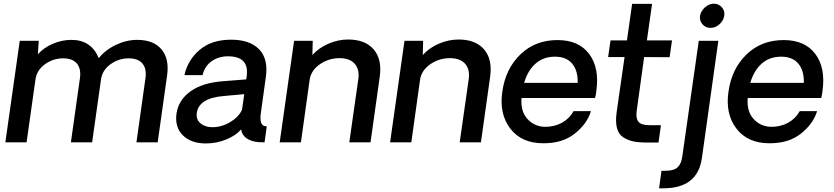

<svg xmlns="http://www.w3.org/2000/svg" viewBox="-20 -771 4517 1040"><path d="M723 -555Q812 -555 855 -503.5Q898 -452 885 -361L834 0H719L768 -348Q775 -399 751.5 -427Q728 -455 677 -455Q623 -455 578.5 -423Q534 -391 527 -340L479 0H364L413 -348Q420 -399 396.5 -427Q373 -455 322 -455Q268 -455 223.5 -423Q179 -391 172 -340L124 0H9L87 -550H190L185 -477Q217 -513 266.5 -534Q316 -555 367 -555Q474 -555 515 -456Q551 -501 608 -528Q665 -555 723 -555Z M1095 6Q1015 6 970.5 -38Q926 -82 936 -156Q947 -230 1012.5 -276.5Q1078 -323 1187 -331L1314 -341L1316 -356Q1332 -466 1215 -466Q1164 -466 1126.5 -439.5Q1089 -413 1077 -364H979Q997 -446 1061.5 -501Q1126 -556 1232 -556Q1333 -556 1383.5 -504Q1434 -452 1420 -354L1393 -159Q1382 -85 1425 -87L1413 0Q1391 0 1379 -1Q1296 -10 1286 -70Q1258 -37 1205.5 -15.5Q1153 6 1095 6ZM1130 -82Q1181 -82 1227.5 -110Q1274 -138 1291 -177L1303 -261L1193 -251Q1058 -240 1046 -160Q1041 -124 1066 -103Q1091 -82 1130 -82Z M1866 -557Q1958 -557 2004 -503.5Q2050 -450 2037 -356L1987 0H1872L1921 -343Q1928 -396 1901 -426Q1874 -456 1819 -456Q1760 -456 1712 -422.5Q1664 -389 1657 -337L1610 0H1495L1573 -550H1674L1672 -473Q1707 -512 1759.5 -534.5Q1812 -557 1866 -557Z M2464 -557Q2556 -557 2602 -503.5Q2648 -450 2635 -356L2585 0H2470L2519 -343Q2526 -396 2499 -426Q2472 -456 2417 -456Q2358 -456 2310 -422.5Q2262 -389 2255 -337L2208 0H2093L2171 -550H2272L2270 -473Q2305 -512 2357.5 -534.5Q2410 -557 2464 -557Z M3210 -277Q3208 -257 3203 -240H2805Q2799 -168 2837 -126.5Q2875 -85 2933 -84Q2984 -84 3024.5 -106.5Q3065 -129 3087 -169H3181Q3160 -100 3093 -47Q3026 6 2922 5Q2805 5 2744 -74.5Q2683 -154 2701 -275Q2718 -398 2798.5 -476Q2879 -554 3000 -554Q3115 -554 3171.5 -478.5Q3228 -403 3210 -277ZM2986 -464Q2923 -464 2880.5 -426Q2838 -388 2819 -322H3109Q3111 -388 3079.5 -426Q3048 -464 2986 -464Z M3483 1Q3440 1 3411 -5Q3382 -11 3356.5 -27Q3331 -43 3322 -77Q3313 -111 3320 -162L3363 -462H3274L3287 -552H3376L3404 -750H3512L3484 -552H3620L3607 -461L3469 -462L3429 -172Q3423 -131 3438 -112Q3453 -93 3497 -93H3560L3547 1Z M3829 -620Q3802 -620 3785 -639.5Q3768 -659 3772 -686Q3777 -712 3799 -731.5Q3821 -751 3847 -751Q3873 -751 3890 -731.5Q3907 -712 3903 -686Q3899 -659 3877 -639.5Q3855 -620 3829 -620ZM3550 249 3563 154H3586Q3630 154 3650.5 135Q3671 116 3676 75L3765 -550H3871L3782 85Q3759 249 3573 249Z M4435 -277Q4433 -257 4428 -240H4030Q4024 -168 4062 -126.5Q4100 -85 4158 -84Q4209 -84 4249.5 -106.5Q4290 -129 4312 -169H4406Q4385 -100 4318 -47Q4251 6 4147 5Q4030 5 3969 -74.5Q3908 -154 3926 -275Q3943 -398 4023.5 -476Q4104 -554 4225 -554Q4340 -554 4396.5 -478.5Q4453 -403 4435 -277ZM4211 -464Q4148 -464 4105.5 -426Q4063 -388 4044 -322H4334Q4336 -388 4304.5 -426Q4273 -464 4211 -464Z"/></svg>

Font: Oakes Grotesk Medium
Style: Italic
Weight: 500
Italic angle: -8°
Designer: Samuel Oakes
Foundry: Samuel Oakes
Version: Version 1.000;PS 001.000;hotconv 1.0.88;makeotf.lib2.5.64775